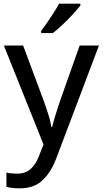

<svg xmlns="http://www.w3.org/2000/svg" viewBox="-20 -786 559 1046"><path d="M1 -538H106L220 -232Q233 -195 244 -160.5Q255 -126 260 -94H264Q270 -119 281.5 -157Q293 -195 306 -233L414 -538H519L288 73Q259 151 212.5 195.5Q166 240 88 240Q64 240 45.5 237.5Q27 235 15 232V154Q25 157 40.5 158.5Q56 160 74 160Q119 160 147.5 134Q176 108 192 65L217 1ZM418 -756Q404 -738 378 -709.5Q352 -681 322 -652.5Q292 -624 268 -606H204V-618Q219 -637 237 -663Q255 -689 272.5 -716.5Q290 -744 302 -766H418Z"/></svg>

Font: Noto Sans Kayah Li Medium
Style: Regular
Weight: 500
Designer: Monotype Design Team, Sérgio Martins
Foundry: Monotype Imaging Inc.
Version: Version 2.002; ttfautohint (v1.8.4.7-5d5b)